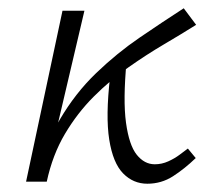

<svg xmlns="http://www.w3.org/2000/svg" viewBox="-20 -439 527 464"><path d="M71 0Q87 -86 124.5 -150Q162 -214 212.5 -262.5Q263 -311 318 -348.5Q373 -386 424 -419L454 -379Q419 -357 376.5 -332Q334 -307 290 -276Q246 -245 206.5 -205.5Q167 -166 137 -115.5Q107 -65 93 0ZM43 0 131 -413H184L87 0ZM336 5Q302 5 277.5 -20Q253 -45 244 -101.5Q235 -158 246 -253L286 -292Q277 -197 284.5 -142.5Q292 -88 310.5 -65Q329 -42 354 -42Q371 -42 386.5 -49Q402 -56 414 -65Q426 -74 434 -80L453 -57Q426 -31 398 -13Q370 5 336 5Z"/></svg>

Font: Ysabeau Office Light
Style: Italic
Weight: 300
Italic angle: -12°
Designer: Christian Thalmann (Catharsis Fonts)
Version: Version 2.001;gftools[0.9.30]; featfreeze: tnum,lnum,ss02